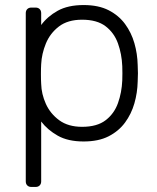

<svg xmlns="http://www.w3.org/2000/svg" viewBox="-20 -550 621 760"><path d="M104 190Q94 190 88 184Q82 178 82 168V-498Q82 -508 88 -514Q94 -520 104 -520H121Q131 -520 137 -514Q143 -508 143 -498V-451Q168 -485 208.5 -507.5Q249 -530 311 -530Q370 -530 410 -509.5Q450 -489 475 -455Q500 -421 512 -379Q524 -337 525 -293Q526 -278 526 -260Q526 -242 525 -227Q524 -183 512 -141Q500 -99 475 -65Q450 -31 410 -10.5Q370 10 311 10Q249 10 208.5 -13Q168 -36 143 -69V168Q143 178 137 184Q131 190 121 190ZM305 -48Q364 -48 398 -74Q432 -100 447 -142Q462 -184 464 -232Q465 -260 464 -288Q462 -336 447 -378Q432 -420 398 -446Q364 -472 305 -472Q248 -472 213 -445Q178 -418 161.5 -377.5Q145 -337 143 -296Q142 -281 142 -257Q142 -233 143 -218Q144 -178 161.5 -139Q179 -100 214.5 -74Q250 -48 305 -48Z"/></svg>

Font: Rubik Light
Style: Regular
Weight: 300
Designer: Hubert and Fischer
Foundry: Hubert and Fischer
Version: Version 2.300;gftools[0.9.30]